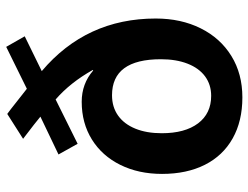

<svg xmlns="http://www.w3.org/2000/svg" viewBox="-112 -682 805 622"><g transform="rotate(-90 291.0 -370.5)"><path d="M39.1 -248.5Q39.1 -324.7 68.4 -383.8Q97.7 -442.9 150.6 -475.8Q203.6 -508.8 272.9 -508.8Q331.1 -508.8 374 -471.7L376 -472.7Q335 -545.9 280.3 -593.3L136.7 -522L102.1 -584L224.6 -642.6Q208 -656.7 152.8 -698.7L233.4 -750Q240.2 -745.6 283.2 -711.4L314.9 -686.5L450.7 -753.4L484.9 -693.4L372.1 -638.2Q542.5 -494.1 542.5 -269Q542.5 -187 510.7 -123.3Q479 -59.6 421.1 -23.9Q363.3 11.7 287.1 11.7Q210 11.7 154.1 -19.8Q98.1 -51.3 68.6 -109.9Q39.1 -168.5 39.1 -248.5ZM410.6 -252.4Q410.6 -410.6 293.9 -410.6Q255.9 -410.6 228.3 -391.1Q200.7 -371.6 185.8 -335.2Q170.9 -298.8 170.9 -249.5Q170.9 -174.3 202.9 -131.8Q234.9 -89.4 292 -89.4Q328.1 -89.4 355 -109.1Q381.8 -128.9 396.2 -165.8Q410.6 -202.6 410.6 -252.4Z"/></g></svg>

Font: Selawik Semibold
Style: Regular
Weight: 600
Designer: Aaron Bell
Foundry: Microsoft Corporation
Version: Version 1.01